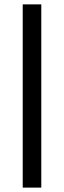

<svg xmlns="http://www.w3.org/2000/svg" viewBox="-20 -731 293 883"><path d="M169.9 131.8H84.5V-710.9H169.9Z"/></svg>

Font: Vazir FD
Style: Bold-FD
Weight: 700
Designer: Saber Rastikerdar
Foundry: Saber Rastikerdar
Version: Version 30.1.0